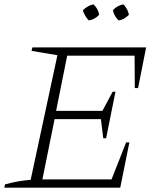

<svg xmlns="http://www.w3.org/2000/svg" viewBox="-23 -863 723 883"><path d="M-3 0 0 -15Q32 -24 61.5 -29Q91 -34 118 -36L241 -609L122 -629L126 -645H649L612 -458H597L596 -607H286L235 -353H448L495 -441H508L465 -227H452L441 -315H228L172 -38H490L557 -208H572L530 0ZM407 -843Q429 -822 433 -795Q413 -773 385 -769Q364 -793 358 -816Q381 -838 407 -843ZM545 -843Q566 -819 570 -795Q548 -773 523 -769Q502 -788 496 -816Q516 -838 545 -843Z"/></svg>

Font: Piazzolla SC ExtraLight
Style: Italic
Weight: 200
Italic angle: -11.3°
Designer: Juan Pablo del Peral
Foundry: Huerta Tipografica
Version: Version 1.330